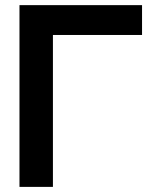

<svg xmlns="http://www.w3.org/2000/svg" viewBox="-20 -731 622 751"><path d="M187 -594.2H535.6V-710.9H56.2V0H187Z"/></svg>

Font: Tuffy
Style: Bold
Weight: 700
Designer: Thatcher Ulrich, Karoly Barta, Michael Everson
Version: Version 001.270